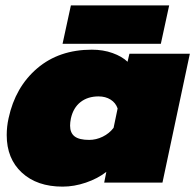

<svg xmlns="http://www.w3.org/2000/svg" viewBox="-20 -680 727 715"><path d="M244 -660H610L579 -517H213ZM5 -177Q5 -209 12 -240Q37 -356 118.5 -425.5Q200 -495 322 -495Q364 -495 399 -482.5Q434 -470 455 -450L462 -480H687L585 0H368L376 -40Q344 -15 300 0Q256 15 213 15Q118 15 61.5 -37Q5 -89 5 -177ZM403 -204 418 -276Q411 -297 392 -309Q373 -321 347 -321Q307 -321 280 -300Q253 -279 244 -239Q241 -224 241 -212Q241 -185 258 -172Q275 -159 312 -159Q338 -159 362.5 -171Q387 -183 403 -204Z"/></svg>

Font: Prompt Black
Style: Italic
Weight: 900
Italic angle: -12°
Designer: Katatrad Team
Foundry: CadsonDemak
Version: Version 1.001